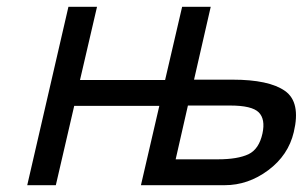

<svg xmlns="http://www.w3.org/2000/svg" viewBox="-20 -544 889 564"><path d="M656 -234H532L496 -76H620Q678 -76 710 -91Q741 -106 751 -152Q760 -194 740 -214Q720 -234 656 -234ZM640 0H394L448 -233H198L144 0H60L181 -524H265L215 -309H465L515 -524H599L550 -310H663Q770 -310 817 -277Q864 -244 843 -156Q827 -88 768 -44Q709 0 640 0Z"/></svg>

Font: Miedinger
Style: Italic
Weight: 400
Italic angle: -13°
Version: Version 001.000